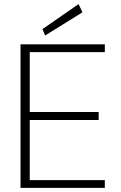

<svg xmlns="http://www.w3.org/2000/svg" viewBox="-20 -916 589 936"><path d="M80 0V-700H491V-662H125V-370H461V-331H125V-38H491V0ZM200 -743 187 -774 363 -896 382 -856Z"/></svg>

Font: DM Sans 11pt ExtraLight
Style: Regular
Weight: 250
Version: Version 4.004;gftools[0.9.30]